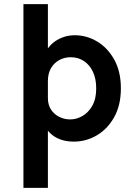

<svg xmlns="http://www.w3.org/2000/svg" viewBox="-20 -669 640 926"><path d="M336 14Q282.6 14 244.9 -9.1Q207.3 -32.1 187.6 -78.7Q168 -125.3 168 -196H211Q211 -163.4 226 -140.5Q241.1 -117.5 265.9 -105.3Q290.6 -93.1 319 -93.1Q348.7 -93.1 377.4 -109.4Q406.1 -125.6 425 -158.8Q444 -192 444 -242.9Q444 -289.4 428 -323.1Q412.1 -356.8 384.3 -374.9Q356.6 -393 321 -393Q291.1 -393 266 -379.4Q240.9 -365.8 225.9 -340.2Q211 -314.5 211 -278H168Q168 -354.6 191.6 -403.4Q215.2 -452.2 254.7 -475.6Q294.2 -499 341 -499Q398.4 -499 449.1 -468.5Q499.8 -438 531.4 -380.8Q563 -323.6 563 -242.9Q563 -162 531 -104.5Q499.1 -47 447.3 -16.5Q395.5 14 336 14ZM93 237V-649H211V237Z"/></svg>

Font: Karla
Style: Regular
Weight: 400
Designer: Jonathan Pinhorn
Version: Version 2.004;gftools[0.9.33]